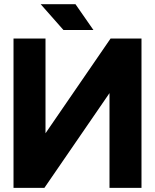

<svg xmlns="http://www.w3.org/2000/svg" viewBox="-20 -909 750 929"><path d="M287.1 -763.7H432.1L345.2 -888.7H176.8ZM515.1 -722.7 200.2 -264.2V-722.7H45.4V0H194.8L509.8 -458.5V0H664.6V-722.7Z"/></svg>

Font: Giphurs ExtraBold
Style: Regular
Weight: 800
Version: Version 1.000